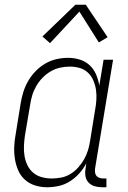

<svg xmlns="http://www.w3.org/2000/svg" viewBox="-20 -782 540 810"><path d="M179 8Q153 8 128.5 0.5Q104 -7 85.5 -23.5Q67 -40 57 -63Q47 -86 43 -111Q39 -136 40 -162.5Q41 -189 46 -215L67 -345Q71 -370 78.5 -394Q86 -418 99 -440.5Q112 -463 130.5 -482Q149 -501 171.5 -514Q194 -527 218.5 -532.5Q243 -538 268 -538Q293 -538 317 -530.5Q341 -523 358.5 -506.5Q376 -490 385.5 -467.5Q395 -445 399 -421L417 -530H457L381 -71Q380 -63 381 -54.5Q382 -46 387 -40Q392 -34 400 -31.5Q408 -29 417 -29H429V8H411Q394 8 379 3.5Q364 -1 353.5 -12Q343 -23 340.5 -39Q338 -55 341 -71L344 -93Q332 -70 314.5 -50.5Q297 -31 275 -17Q253 -3 228 2.5Q203 8 179 8ZM198 -29Q218 -29 238.5 -33Q259 -37 277 -48Q295 -59 309.5 -75Q324 -91 334.5 -109.5Q345 -128 351 -147.5Q357 -167 360 -187L381 -317Q385 -338 386.5 -360Q388 -382 385 -402.5Q382 -423 374 -442Q366 -461 351.5 -475Q337 -489 317 -495Q297 -501 275 -501Q254 -501 233.5 -496.5Q213 -492 194 -481Q175 -470 159.5 -454Q144 -438 133 -419Q122 -400 116 -380Q110 -360 107 -339L85 -209Q82 -188 81 -166Q80 -144 83.5 -123.5Q87 -103 96 -84.5Q105 -66 120.5 -53Q136 -40 156.5 -34.5Q177 -29 198 -29ZM191 -600 159 -628 298 -762H342L434 -625L397 -603L315 -733Z"/></svg>

Font: Iosevka Slab Extralight
Style: Italic
Weight: 200
Italic angle: -9°
Monospace: yes
Designer: Belleve Invis
Foundry: Belleve Invis
Version: Version 11.1.1; ttfautohint (v1.8.3)